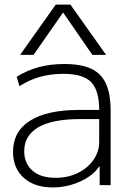

<svg xmlns="http://www.w3.org/2000/svg" viewBox="-20 -810 577 840"><path d="M210 10Q131 10 84 -32Q37 -74 37 -146Q37 -235 111.5 -282Q186 -329 325 -329H414Q414 -415 378.5 -451Q343 -487 257 -487Q202 -487 155.5 -474Q109 -461 65 -433L53 -474Q99 -503 150.5 -516.5Q202 -530 261 -530Q334 -530 378.5 -509.5Q423 -489 443.5 -444Q464 -399 464 -326V0H416V-82H414Q388 -42 331 -16Q274 10 210 10ZM223 -32Q277 -32 320 -53Q363 -74 388.5 -110Q414 -146 414 -189V-289H330Q209 -289 147.5 -253Q86 -217 86 -149Q86 -95 122 -63.5Q158 -32 223 -32ZM68 -570 224 -790H288L444 -570H384L257 -754H255L127 -570Z"/></svg>

Font: M PLUS 2 Light
Style: Regular
Weight: 300
Designer: Coji Morishita
Foundry: UNDERFOREST DESIGN
Version: Version 1.001